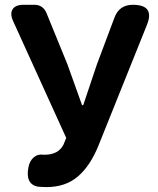

<svg xmlns="http://www.w3.org/2000/svg" viewBox="-20 -760 655 794"><path d="M77.1 -740.2H122.1Q157.2 -740.2 171.9 -707L258.8 -494.1L319.3 -325.2H324.2L380.9 -494.1L453.1 -686.5Q472.7 -740.2 529.3 -740.2Q622.1 -740.2 586.9 -655.3L387.7 -159.2Q353.5 -74.2 302.2 -30.3Q251 13.7 171.9 13.7Q156.2 13.7 134.8 11.7Q84 0 97.7 -68.4Q102.5 -94.7 119.6 -109.4Q136.7 -124 161.1 -120.1H164.1Q220.7 -120.1 242.2 -161.1L253.9 -189.5L34.2 -672.9Q20.5 -703.1 32.2 -721.7Q43.9 -740.2 77.1 -740.2Z"/></svg>

Font: GenSenMaruGothic TW TTF Bold
Style: Regular
Weight: 700
Version: Version 1.301